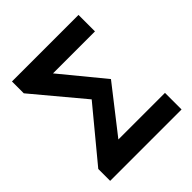

<svg xmlns="http://www.w3.org/2000/svg" viewBox="-200 -880 1018 1018"><g transform="rotate(-45 309.5 -370.5)"><path d="M44.4 0V-89.1L280.7 -374.7L48.9 -652V-740.8H547.9V-617.3H233L429.1 -378.6L230.4 -124.3H579.8V0Z"/></g></svg>

Font: Noto Sans SC Thin
Style: Regular
Weight: 100
Designer: Ryoko NISHIZUKA 西塚涼子 (kana, bopomofo & ideographs); Paul D. Hunt (Latin, Greek & Cyrillic); Sandoll Communications 산돌커뮤니
Foundry: Adobe
Version: Version 2.004-H2;hotconv 1.0.118;makeotfexe 2.5.65603